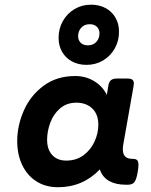

<svg xmlns="http://www.w3.org/2000/svg" viewBox="-20 -785 640 816"><path d="M229 -624Q229 -663.6 247.3 -695.8Q265.6 -728 297.1 -746.6Q328.6 -765.1 367.2 -765.1Q401.9 -765.1 429 -750.5Q456.1 -735.8 470.9 -709.7Q485.8 -683.6 485.8 -650.4Q485.8 -610.8 467.5 -578.6Q449.2 -546.4 417.7 -527.8Q386.2 -509.3 347.7 -509.3Q313 -509.3 285.9 -523.9Q258.8 -538.6 243.9 -564.7Q229 -590.8 229 -624ZM312 -631.3Q312 -613.8 323.2 -603Q334.5 -592.3 353.5 -592.3Q376 -592.3 389.4 -606.9Q402.8 -621.6 402.8 -643.1Q402.8 -660.6 391.6 -671.4Q380.4 -682.1 361.3 -682.1Q338.9 -682.1 325.4 -667.5Q312 -652.8 312 -631.3ZM568.4 -84Q568.4 -72.8 565.4 -55.2Q560.1 -22.5 551.3 -11.2Q542.5 0 524.9 0H513.2Q472.2 0 443.8 -15.9Q415.5 -31.7 404.3 -64.9Q331.5 10.7 226.6 10.7Q173.8 10.7 134.8 -14.2Q95.7 -39.1 74.5 -83.5Q53.2 -127.9 53.2 -185.5Q53.2 -251 81.1 -314.7Q108.9 -378.4 164.8 -420.2Q220.7 -461.9 299.8 -461.9Q344.2 -461.9 380.1 -440.2Q416 -418.5 434.1 -381.8L440.4 -420.4Q442.9 -437 451.4 -444.1Q460 -451.2 476.6 -451.2H522.5Q536.1 -451.2 542.5 -446.3Q548.8 -441.4 548.8 -430.7Q548.8 -428.2 547.9 -420.4L503.9 -170.9Q502 -160.6 502 -150.4Q502 -109.9 542 -109.9H544.4Q557.1 -109.9 562.7 -104.5Q568.4 -99.1 568.4 -84ZM397.9 -254.9Q397.9 -299.3 372.1 -324Q346.2 -348.6 304.7 -348.6Q263.2 -348.6 235.1 -324.2Q207 -299.8 193.6 -263.2Q180.2 -226.6 180.2 -190.9Q180.2 -149.9 201.9 -126.2Q223.6 -102.5 261.7 -102.5Q303.7 -102.5 334.5 -125Q365.2 -147.5 381.6 -182.9Q397.9 -218.3 397.9 -254.9Z"/></svg>

Font: Courier Prime Sans
Style: Bold Italic
Weight: 700
Italic angle: -10°
Designer: Alan Dague-Greene
Foundry: Quote-Unquote Apps
Version: Version 3.020